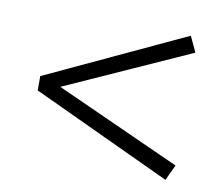

<svg xmlns="http://www.w3.org/2000/svg" viewBox="-57 -515 663 568"><g transform="rotate(10 275.0 -230.5)"><path d="M495 -400 119 -231 495 -61 473 -14 55 -209V-252L473 -447Z"/></g></svg>

Font: EauTest
Style: Italic
Weight: 400
Italic angle: -12°
Designer: Christian Thalmann (Catharsis Fonts)
Version: Version 0.001;PS 000.001;hotconv 1.0.88;makeotf.lib2.5.64775